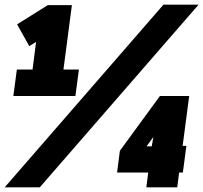

<svg xmlns="http://www.w3.org/2000/svg" viewBox="-33 -800 868 820"><path d="M289 -390H24L39 -503H106L121 -621L92 -603L40 -696L171 -778H274L238 -503H304ZM137 0H-13L665 -780H815ZM724 0H592L600 -63H467L479 -156L650 -390H775L747 -177H763L748 -63H732ZM615 -175 622 -215 593 -175Z"/></svg>

Font: Tanohe Sans ExtraBold
Style: Italic
Weight: 800
Designer: Village Type and Design LLC & Cristiano Sobral
Foundry: Cooper Hewitt Smithsonian Design Museum
Version: Version 1.00;September 29, 2021;FontCreator 13.0.0.2655 64-b